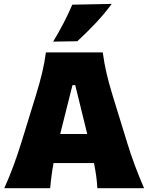

<svg xmlns="http://www.w3.org/2000/svg" viewBox="-20 -988 778 1008"><path d="M2.5 0Q28.5 -57 51.8 -120.5Q75 -184 92.5 -241L168 -486Q188.5 -552.5 201.2 -605.8Q214 -659 221 -713H519.5Q527 -656.5 539.2 -603.8Q551.5 -551 571.5 -486L647 -241Q665 -181.5 688.2 -119.2Q711.5 -57 736.5 0H491Q489.5 -32.5 484.8 -65.8Q480 -99 473.5 -132H261Q249 -65.5 243.5 0ZM360.5 -541 296 -284.5H438L375 -541ZM259 -769.5Q317.5 -865.5 359.5 -963.5L566.5 -967.5Q529 -916.5 482.8 -867.2Q436.5 -818 386 -771.5Z"/></svg>

Font: Commissioner Flair ExtraBold
Style: Regular
Weight: 800
Designer: Kostas Bartsokas
Foundry: Kostas Bartsokas
Version: Version 1.000; ttfautohint (v1.8.3)